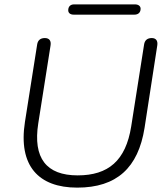

<svg xmlns="http://www.w3.org/2000/svg" viewBox="-20 -850 764 878"><path d="M333 8C514 8 612 -83 641 -265L699 -641C703 -664 693 -676 674 -676C654 -676 642 -666 639 -647L580 -272C555 -115 475 -48 335 -48C192 -48 130 -127 155 -286L211 -641C215 -664 205 -676 185 -676C165 -676 153 -666 150 -647L94 -292C63 -92 156 8 333 8ZM317 -783H595C612 -783 623 -793 623 -810C623 -822 613 -830 597 -830H319C302 -830 292 -820 292 -803C292 -791 301 -783 317 -783Z"/></svg>

Font: SN Pro Light
Style: Italic
Weight: 300
Italic angle: -8.99998°
Designer: Tobias Whetton
Foundry: Supernotes
Version: Version 1.001;Glyphs 3.2 (3249)